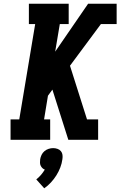

<svg xmlns="http://www.w3.org/2000/svg" viewBox="-20 -755 650 1037"><path d="M37 0V-110H84L170 -625H136V-735H351V-625H303L278 -476L456 -735H610V-625H525L358 -400L450 -110H510V0H349L263 -271L239 -238L218 -110H251V0ZM219 262 176 214Q190 203 201.5 189.5Q213 176 222 161Q222 161 222 161Q222 161 222 161Q214 158 208.5 152.5Q203 147 199.5 139.5Q196 132 196 123Q196 114 197 105Q199 93 204.5 81.5Q210 70 220 61.5Q230 53 242.5 49Q255 45 267 45Q279 45 290.5 49Q302 53 309 61.5Q316 70 317.5 81.5Q319 93 317 105Q314 128 305.5 150Q297 172 284.5 192Q272 212 255.5 230Q239 248 219 262Z"/></svg>

Font: Iosevka Slab XBdExObl
Style: Regular
Weight: 800
Width: 7
Italic angle: -9°
Monospace: yes
Designer: Belleve Invis
Foundry: Belleve Invis
Version: Version 11.1.0; ttfautohint (v1.8.3)